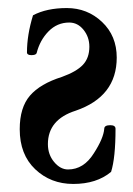

<svg xmlns="http://www.w3.org/2000/svg" viewBox="-20 -445 331 477"><path d="M162 12Q106 12 67.5 -24.5Q29 -61 29 -124Q29 -178 54.5 -207.5Q80 -237 134 -254Q170 -267 186 -284Q202 -301 202 -329Q202 -353 187.5 -371Q173 -389 152 -389Q122 -389 100.5 -367Q79 -345 71 -313Q69 -308 58 -308Q47 -308 47 -315Q47 -358 62 -407Q96 -425 146 -425Q197 -425 233.5 -390.5Q270 -356 270 -302Q270 -205 168 -170Q99 -148 99 -87Q99 -61 114.5 -42.5Q130 -24 149 -24Q188 -24 213 -64Q237 -101 239 -125Q239 -134 254 -134Q267 -134 267 -125Q267 -53 256 -18Q220 12 162 12Z"/></svg>

Font: Junicode Cond Medium
Style: Regular
Weight: 500
Width: 3
Designer: Peter S. Baker
Version: Version 2.201